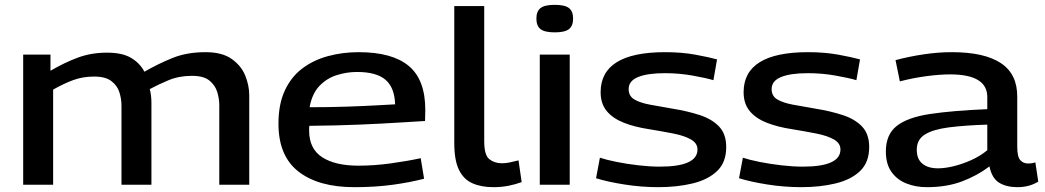

<svg xmlns="http://www.w3.org/2000/svg" viewBox="-20 -765 4326 795"><path d="M76 0V-539H189V-472Q247 -506 302.5 -526.5Q358 -547 423 -547Q486 -547 522.5 -525.5Q559 -504 578 -468Q635 -501 694.5 -525Q754 -549 831 -549Q899 -549 938.5 -521.5Q978 -494 995 -453Q1012 -412 1012 -370V0H888V-330Q888 -356 879.5 -384Q871 -412 847 -431.5Q823 -451 775 -451Q721 -451 677 -432.5Q633 -414 600 -396Q604 -382 605.5 -367Q607 -352 607 -340V0H483V-328Q483 -355 474.5 -382.5Q466 -410 441.5 -429Q417 -448 370 -448Q323 -448 283.5 -433.5Q244 -419 200 -394V0Z M1447 10Q1299 10 1216 -54.5Q1133 -119 1133 -253Q1133 -333 1159 -389.5Q1185 -446 1231 -481Q1277 -516 1337.5 -532.5Q1398 -549 1465 -549Q1604 -549 1672.5 -492Q1741 -435 1741 -310Q1741 -302 1740.5 -289.5Q1740 -277 1740 -264Q1703 -262 1633 -257.5Q1563 -253 1468 -249Q1373 -245 1261 -244Q1260 -239 1260 -234.5Q1260 -230 1260 -224Q1260 -149 1314 -114Q1368 -79 1464 -79Q1529 -79 1598 -88.5Q1667 -98 1722 -110L1736 -25Q1679 -10 1606.5 0Q1534 10 1447 10ZM1262 -321Q1345 -321 1418 -323.5Q1491 -326 1543 -329Q1595 -332 1616 -333Q1614 -402 1576.5 -434.5Q1539 -467 1458 -467Q1416 -467 1374.5 -454Q1333 -441 1302.5 -409Q1272 -377 1262 -321Z M1985 -740V-180Q1985 -123 2006 -106Q2027 -89 2058 -89Q2074 -89 2091 -92.5Q2108 -96 2127 -101L2140 -11Q2116 -2 2086.5 4Q2057 10 2023 10Q1973 10 1936.5 -6Q1900 -22 1880.5 -61.5Q1861 -101 1861 -173V-740Z M2277 -631Q2235 -631 2218 -644.5Q2201 -658 2201 -688Q2201 -718 2218 -731.5Q2235 -745 2277 -745Q2319 -745 2336 -731.5Q2353 -718 2353 -688Q2353 -658 2336 -644.5Q2319 -631 2277 -631ZM2215 0V-539H2339V0Z M2448 -27 2464 -112Q2491 -103 2533.5 -94.5Q2576 -86 2623.5 -80.5Q2671 -75 2712 -75Q2868 -75 2868 -146Q2868 -172 2841 -187.5Q2814 -203 2768.5 -212Q2723 -221 2668 -230Q2608 -239 2562.5 -257Q2517 -275 2492 -305.5Q2467 -336 2467 -383Q2467 -549 2734 -549Q2803 -549 2860 -538.5Q2917 -528 2949 -519L2934 -433Q2904 -442 2848 -452Q2792 -462 2733 -462Q2661 -462 2622 -446Q2583 -430 2583 -396Q2583 -367 2607 -353Q2631 -339 2672 -331.5Q2713 -324 2765 -315Q2827 -305 2877.5 -288.5Q2928 -272 2957.5 -241Q2987 -210 2987 -156Q2987 -93 2949.5 -57Q2912 -21 2848 -5.5Q2784 10 2706 10Q2636 10 2566 -1Q2496 -12 2448 -27Z M3040 -27 3056 -112Q3083 -103 3125.5 -94.5Q3168 -86 3215.5 -80.5Q3263 -75 3304 -75Q3460 -75 3460 -146Q3460 -172 3433 -187.5Q3406 -203 3360.5 -212Q3315 -221 3260 -230Q3200 -239 3154.5 -257Q3109 -275 3084 -305.5Q3059 -336 3059 -383Q3059 -549 3326 -549Q3395 -549 3452 -538.5Q3509 -528 3541 -519L3526 -433Q3496 -442 3440 -452Q3384 -462 3325 -462Q3253 -462 3214 -446Q3175 -430 3175 -396Q3175 -367 3199 -353Q3223 -339 3264 -331.5Q3305 -324 3357 -315Q3419 -305 3469.5 -288.5Q3520 -272 3549.5 -241Q3579 -210 3579 -156Q3579 -93 3541.5 -57Q3504 -21 3440 -5.5Q3376 10 3298 10Q3228 10 3158 -1Q3088 -12 3040 -27Z M3648 -138Q3648 -208 3693 -243.5Q3738 -279 3831 -293Q3924 -307 4068 -313V-362Q4069 -457 3914 -457Q3871 -457 3815 -449.5Q3759 -442 3706 -428L3688 -516Q3744 -531 3804.5 -540Q3865 -549 3921 -549Q4056 -549 4124.5 -503.5Q4193 -458 4192 -363V-158Q4192 -116 4204.5 -102Q4217 -88 4237 -88Q4244 -88 4252 -89Q4260 -90 4267 -93L4279 -13Q4242 10 4193 10Q4147 10 4117 -8.5Q4087 -27 4077 -76Q4027 -38 3963.5 -14Q3900 10 3818 10Q3771 10 3732.5 -5.5Q3694 -21 3671 -53.5Q3648 -86 3648 -138ZM3776 -145Q3776 -106 3799.5 -87Q3823 -68 3864 -68Q3893 -68 3929.5 -77Q3966 -86 4002.5 -102.5Q4039 -119 4068 -143V-249Q3974 -246 3908.5 -237.5Q3843 -229 3809.5 -208Q3776 -187 3776 -145Z"/></svg>

Font: Georama Extended Medium
Style: Regular
Weight: 500
Width: 7
Designer: Jean-Baptiste Levee
Foundry: Production Type
Version: Version 1.000